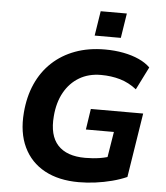

<svg xmlns="http://www.w3.org/2000/svg" viewBox="-61 -974 895 1038"><g transform="rotate(5 386.5 -454.5)"><path d="M405 11Q296 11 219.5 -30.5Q143 -72 105.5 -150.5Q68 -229 77 -338Q84 -425 115 -494.5Q146 -564 199 -613.5Q252 -663 324 -689.5Q396 -716 485 -716Q538 -716 585 -707Q632 -698 669.5 -681Q707 -664 731 -640L669 -516Q627 -549 579 -563Q531 -577 475 -577Q408 -577 357.5 -547Q307 -517 276.5 -462.5Q246 -408 240 -333Q231 -228 279.5 -175.5Q328 -123 428 -123Q471 -123 508 -129Q545 -135 579 -148L540 -85L571 -276H419L436 -389H720L665 -40Q629 -24 585 -12.5Q541 -1 495 5Q449 11 405 11ZM422 -786 443 -920H585L564 -786Z"/></g></svg>

Font: Nunito Sans 9pt ExtraBold
Style: Italic
Weight: 800
Italic angle: -9°
Version: Version 3.101;gftools[0.9.27]